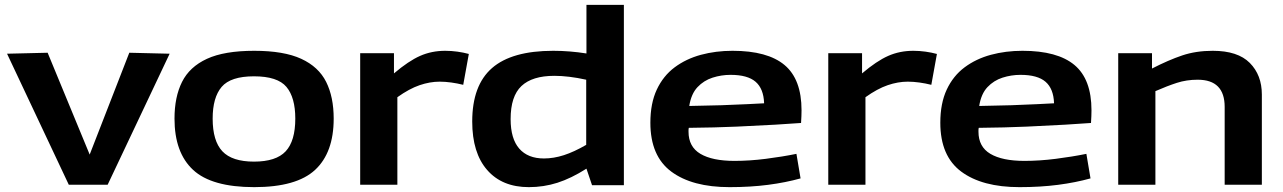

<svg xmlns="http://www.w3.org/2000/svg" viewBox="-20 -760 5281 790"><path d="M263 0 9 -539 176 -543 349 -124 512 -543 678 -539 423 0Z M698 -272Q698 -361 729 -423Q760 -485 831.5 -518Q903 -551 1026 -551Q1148 -551 1219.5 -518Q1291 -485 1322 -423Q1353 -361 1353 -272Q1353 -132 1276.5 -61Q1200 10 1026 10Q851 10 774.5 -61Q698 -132 698 -272ZM855 -272Q855 -180 895 -137.5Q935 -95 1025 -95Q1116 -95 1155.5 -137.5Q1195 -180 1195 -272Q1195 -359 1158.5 -402.5Q1122 -446 1025 -446Q929 -446 892 -402.5Q855 -359 855 -272Z M1601 -541V-458Q1661 -509 1708.5 -530Q1756 -551 1812 -551Q1837 -551 1862 -547.5Q1887 -544 1909 -538L1886 -411Q1862 -417 1837 -420.5Q1812 -424 1789 -424Q1749 -424 1706.5 -409.5Q1664 -395 1615 -360V0H1462V-541Z M2416 2 2393 -66Q2330 -26 2273.5 -8Q2217 10 2156 10Q2046 10 1984.5 -60.5Q1923 -131 1923 -260Q1923 -409 2004.5 -480Q2086 -551 2256 -551Q2324 -551 2393 -540V-740H2547V2ZM2392 -164V-432Q2356 -440 2323 -444Q2290 -448 2261 -448Q2170 -448 2125.5 -406Q2081 -364 2081 -270Q2081 -189 2116.5 -148.5Q2152 -108 2218 -108Q2258 -108 2300 -121.5Q2342 -135 2392 -164Z M2982 10Q2828 10 2742 -54Q2656 -118 2656 -255Q2656 -335 2682.5 -391.5Q2709 -448 2756 -483Q2803 -518 2864 -534.5Q2925 -551 2994 -551Q3138 -551 3208 -492.5Q3278 -434 3278 -306Q3278 -297 3277.5 -282.5Q3277 -268 3276 -254Q3237 -251 3169.5 -247Q3102 -243 3011.5 -239Q2921 -235 2814 -234Q2813 -230 2813 -226Q2813 -222 2813 -218Q2813 -156 2862 -127Q2911 -98 3002 -98Q3064 -98 3131 -106.5Q3198 -115 3257 -127L3274 -26Q3213 -9 3140.5 0.5Q3068 10 2982 10ZM2816 -324Q2885 -325 2947.5 -327Q3010 -329 3056.5 -331.5Q3103 -334 3124 -335Q3122 -395 3089 -423.5Q3056 -452 2986 -452Q2948 -452 2912 -440.5Q2876 -429 2850 -401.5Q2824 -374 2816 -324Z M3527 -541V-458Q3587 -509 3634.5 -530Q3682 -551 3738 -551Q3763 -551 3788 -547.5Q3813 -544 3835 -538L3812 -411Q3788 -417 3763 -420.5Q3738 -424 3715 -424Q3675 -424 3632.5 -409.5Q3590 -395 3541 -360V0H3388V-541Z M4175 10Q4021 10 3935 -54Q3849 -118 3849 -255Q3849 -335 3875.5 -391.5Q3902 -448 3949 -483Q3996 -518 4057 -534.5Q4118 -551 4187 -551Q4331 -551 4401 -492.5Q4471 -434 4471 -306Q4471 -297 4470.5 -282.5Q4470 -268 4469 -254Q4430 -251 4362.5 -247Q4295 -243 4204.5 -239Q4114 -235 4007 -234Q4006 -230 4006 -226Q4006 -222 4006 -218Q4006 -156 4055 -127Q4104 -98 4195 -98Q4257 -98 4324 -106.5Q4391 -115 4450 -127L4467 -26Q4406 -9 4333.5 0.5Q4261 10 4175 10ZM4009 -324Q4078 -325 4140.5 -327Q4203 -329 4249.5 -331.5Q4296 -334 4317 -335Q4315 -395 4282 -423.5Q4249 -452 4179 -452Q4141 -452 4105 -440.5Q4069 -429 4043 -401.5Q4017 -374 4009 -324Z M4581 0V-541H4720V-478Q4788 -513 4844.5 -532Q4901 -551 4970 -551Q5073 -551 5122.5 -501Q5172 -451 5172 -371V0H5019V-320Q5019 -432 4908 -432Q4862 -432 4822 -419Q4782 -406 4734 -385V0Z"/></svg>

Font: Georama Extended SemiBold
Style: Regular
Weight: 600
Width: 7
Designer: Jean-Baptiste Levee
Foundry: Production Type
Version: Version 1.000